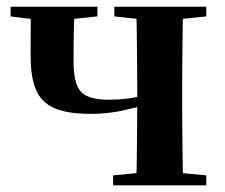

<svg xmlns="http://www.w3.org/2000/svg" viewBox="-20 -556 676 576"><path d="M251.6 -214.4Q182.1 -214.4 142.8 -231.7Q103.6 -249 87.8 -287.1Q71.9 -325.2 71.9 -385.6Q71.9 -433.1 72.1 -468Q72.2 -502.8 73.2 -535.7H203.6Q202.3 -499.4 201.4 -460.7Q200.6 -422.1 200.6 -371.3Q200.6 -305.7 222.4 -281.3Q244.2 -256.9 306 -256.9Q340.7 -256.9 371.2 -261.5Q401.7 -266 440.6 -277.1V-247.6Q394.6 -234.6 349 -224.5Q303.3 -214.4 251.6 -214.4ZM388.7 0Q389.7 -25.5 390.2 -67.4Q390.7 -109.4 391.2 -155.6Q391.7 -201.8 391.7 -238.1V-301.2Q391.7 -335.7 391.2 -381Q390.7 -426.4 390.2 -468.7Q389.7 -511 388.7 -535.7H529.5Q528.5 -511 528 -468.7Q527.5 -426.4 527 -381Q526.5 -335.7 526.5 -301.2V-234.8Q526.5 -200 527 -154.7Q527.5 -109.4 528 -67.4Q528.5 -25.5 529.5 0ZM11.8 -506.8V-535.7H272.2V-506.8L165.8 -495.5H102.4ZM319.3 0V-29.9L426.8 -40.2H489.1L598.9 -29.9V0ZM323 -506.8V-535.7H598.9V-506.8L490.4 -495.5H428.1Z"/></svg>

Font: Noto Serif KR ExtraLight
Style: Regular
Weight: 200
Designer: Ryoko NISHIZUKA 西塚涼子 (kana & ideographs); Frank Grießhammer (Latin, Greek & Cyrillic); Wenlong ZHANG 张文龙 (bopomofo); San
Foundry: Adobe
Version: Version 2.002-H1;hotconv 1.1.0;makeotfexe 2.6.0